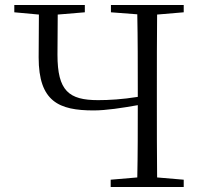

<svg xmlns="http://www.w3.org/2000/svg" viewBox="-20 -745 806 765"><path d="M526 0H712V-29L606 -38C605 -137 605 -235 605 -335V-390C605 -490 605 -590 606 -687L712 -696V-725H422V-696L527 -688C529 -590 529 -490 529 -390V-359C467 -349 414 -346 371 -346C254 -346 209 -383 209 -527L210 -687L318 -696V-725H37V-696L135 -687L134 -516C134 -340 215 -305 353 -305C403 -305 467 -315 529 -326C529 -226 529 -131 527 -38L421 -29V0Z"/></svg>

Font: Noto Serif JP Light
Style: Regular
Weight: 300
Designer: Ryoko NISHIZUKA 西塚涼子 (kana & ideographs); Frank Grießhammer (Latin, Greek & Cyrillic); Wenlong ZHANG 张文龙 (bopomofo); San
Foundry: Adobe
Version: Version 2.001;hotconv 1.1.0;makeotfexe 2.6.0